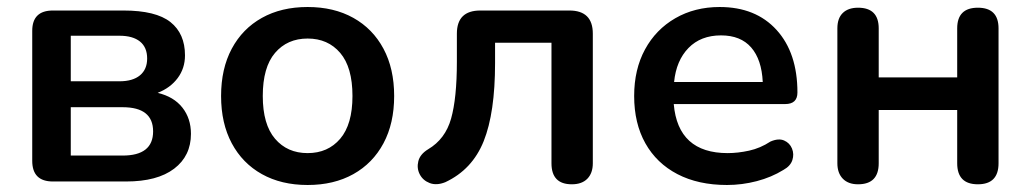

<svg xmlns="http://www.w3.org/2000/svg" viewBox="-20 -518 2942 548"><path d="M182 -74H330Q417 -74 417 -143Q417 -212 330 -212H182ZM182 -286H321Q359 -286 379.5 -303Q400 -320 400 -351Q400 -383 379.5 -399.5Q359 -416 321 -416H182ZM131 0Q72 0 72 -59V-430Q72 -488 131 -488H332Q425 -488 466.5 -455Q508 -422 508 -360Q508 -323 487 -295Q466 -267 430 -253Q476 -242 500.5 -211Q525 -180 525 -136Q525 -73 477 -36.5Q429 0 340 0Z M858 10Q783 10 727.5 -21Q672 -52 641.5 -109Q611 -166 611 -244Q611 -322 641.5 -379Q672 -436 727.5 -467Q783 -498 858 -498Q933 -498 988.5 -467Q1044 -436 1074.5 -379Q1105 -322 1105 -244Q1105 -166 1074.5 -109Q1044 -52 988.5 -21Q933 10 858 10ZM858 -81Q916 -81 951 -122Q986 -163 986 -244Q986 -326 951 -367Q916 -408 858 -408Q800 -408 765 -367Q730 -326 730 -244Q730 -163 765 -122Q800 -81 858 -81Z M1612 8Q1554 8 1554 -52V-396H1393V-338Q1393 -196 1360.5 -115Q1328 -34 1251 2Q1226 12 1206.5 4.5Q1187 -3 1178 -20.5Q1169 -38 1174 -58Q1179 -78 1202 -92Q1251 -121 1267.5 -179.5Q1284 -238 1284 -342V-422Q1284 -488 1351 -488H1605Q1672 -488 1672 -422V-52Q1672 -24 1656.5 -8Q1641 8 1612 8Z M2055 10Q1973 10 1913.5 -21Q1854 -52 1822 -109Q1790 -166 1790 -244Q1790 -320 1821 -377Q1852 -434 1907.5 -466Q1963 -498 2034 -498Q2137 -498 2196.5 -432.5Q2256 -367 2256 -254Q2256 -221 2221 -221H1903Q1915 -81 2057 -81Q2086 -81 2118 -88Q2150 -95 2179 -114Q2202 -124 2218 -117Q2234 -110 2240.5 -94Q2247 -78 2241.5 -61Q2236 -44 2216 -33Q2182 -12 2140 -1Q2098 10 2055 10ZM1904 -284H2157Q2154 -348 2124 -382.5Q2094 -417 2038 -417Q1980 -417 1945 -381Q1910 -345 1904 -284Z M2429 8Q2401 8 2385.5 -8Q2370 -24 2370 -52V-437Q2370 -466 2385.5 -481Q2401 -496 2429 -496Q2488 -496 2488 -437V-297H2712V-437Q2712 -496 2771 -496Q2830 -496 2830 -437V-52Q2830 8 2771 8Q2712 8 2712 -52V-204H2488V-52Q2488 8 2429 8Z"/></svg>

Font: Chiron GoRound TC M
Style: Regular
Weight: 500
Designer: Ryoko NISHIZUKA 西塚涼子 (kana, bopomofo & ideographs); Paul D. Hunt (Latin, Greek & Cyrillic); Sandoll Communications 산돌커뮤니
Foundry: Adobe
Version: Version 1.000;hotconv 1.1.1;makeotfexe 2.6.0